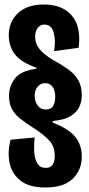

<svg xmlns="http://www.w3.org/2000/svg" viewBox="-20 -691 396 852"><path d="M181 141Q108 141 69.5 109.5Q31 78 22 29.5Q13 -19 27 -71L134 -81Q130 -47 132 -16Q134 15 146 34.5Q158 54 183 54Q223 54 223 1Q223 -41 199 -67Q175 -93 132 -121Q96 -144 71 -163.5Q46 -183 33 -207Q20 -231 20 -266Q20 -308 46 -342.5Q72 -377 142 -386V-390Q75 -414 47 -449Q19 -484 19 -535Q19 -594 59.5 -632.5Q100 -671 175 -671Q257 -671 299 -621.5Q341 -572 329 -479L220 -464Q228 -512 218 -547Q208 -582 177 -582Q159 -582 147.5 -567.5Q136 -553 136 -529Q136 -496 157.5 -471Q179 -446 214 -426Q252 -405 281 -384.5Q310 -364 326.5 -336.5Q343 -309 343 -268Q343 -242 332.5 -218Q322 -194 294.5 -176.5Q267 -159 214 -154V-147Q284 -120 313.5 -84Q343 -48 343 4Q343 62 303.5 101.5Q264 141 181 141ZM184 -205Q225 -205 225 -262Q225 -289 213.5 -305.5Q202 -322 180 -322Q160 -322 147 -306.5Q134 -291 134 -266Q134 -241 147 -223Q160 -205 184 -205Z"/></svg>

Font: Bricolage Grotesque 96pt Condensed SemiBold
Style: Regular
Weight: 600
Width: 3
Designer: Mathieu Triay
Foundry: Atelier Triay
Version: Version 1.001; ttfautohint (v1.8.4.7-5d5b);gftools[0.9.33.de